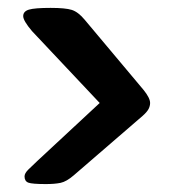

<svg xmlns="http://www.w3.org/2000/svg" viewBox="-20 -587 432 489"><path d="M96.7 -118.2Q62 -118.2 52.2 -121.8Q42.5 -125.5 42.5 -137.7Q42.5 -145.5 52 -155Q61.5 -164.6 75.2 -177.2L233.9 -324.7L61.5 -507.8Q39.1 -534.2 39.1 -545.9Q39.1 -558.1 53.7 -562.5Q68.4 -566.9 108.9 -566.9Q146.5 -566.9 162.8 -561.8Q179.2 -556.6 195.8 -536.6L345.7 -357.9Q362.3 -337.4 362.3 -324.7Q362.3 -316.9 358.2 -309.1Q354 -301.3 342.8 -291.5L168 -140.6Q149.4 -124.5 134.3 -121.3Q119.1 -118.2 96.7 -118.2Z"/></svg>

Font: Denk One
Style: Regular
Weight: 400
Designer: Irina Smirnova, Eben Sorkin
Foundry: Sorkin Type Co.f
Version: Version 1.004; ttfautohint (v1.8.4.7-5d5b);gftools[0.9.23]